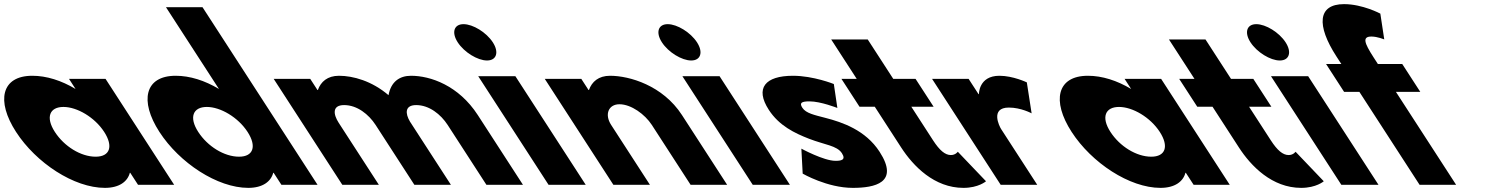

<svg xmlns="http://www.w3.org/2000/svg" viewBox="-172 -895 7294 930"><path d="M-94.3 -256C2.8 -106 186.2 15 336.2 15C406.2 15 446.1 -16 456.9 -58H458.9L496.5 0H671.5L339.2 -513H162.2L194 -464C125.4 -505 53.5 -528 -15.5 -528C-165.5 -528 -191.5 -406 -94.3 -256ZM93.7 -256C47.7 -327 68.3 -377 135.3 -377C201.3 -377 286.7 -327 332.7 -256C378 -186 360.4 -136 291.4 -136C219.4 -136 139 -186 93.7 -256Z M600.2 -256C697.3 -106 880.7 15 1030.7 15C1100.7 15 1140.6 -16 1151.4 -58H1153.4L1191 0H1366L809 -860H632L888.5 -464C819.9 -505 748 -528 679 -528C529 -528 503 -406 600.2 -256ZM788.2 -256C742.2 -327 762.8 -377 829.8 -377C895.8 -377 981.2 -327 1027.2 -256C1072.5 -186 1054.9 -136 985.9 -136C913.9 -136 833.5 -186 788.2 -256Z M1486 0H1663L1468.7 -300C1442.1 -341 1436 -386 1495 -386C1558 -386 1614.1 -341 1647.2 -290L1835 0H2012L1813.8 -306C1790.5 -345 1788 -386 1844 -386C1907 -386 1963.1 -341 1996.2 -290L2184 0H2361L2142.1 -338C2049.4 -481 1913 -528 1819 -528C1763 -528 1721.8 -499 1709.9 -434C1629.2 -503 1538 -528 1470 -528C1414 -528 1381.8 -499 1367.7 -459H1365.7L1330.7 -513H1153.7Z M2485 0H2665L2324.3 -526H2144.3ZM2045.1 -690C2076.2 -642 2141.1 -602 2187.1 -602C2233.1 -602 2246.2 -642 2215.1 -690C2184 -738 2119.1 -778 2073.1 -778C2027.1 -778 2014 -738 2045.1 -690Z M2799 0H2976L2788.2 -290C2755.1 -341 2775.4 -390 2828.4 -390C2885.4 -390 2952.1 -341 2985.2 -290L3173 0H3350L3131.1 -338C3038.4 -481 2877 -528 2783 -528C2727 -528 2694.8 -499 2680.7 -459H2678.7L2643.7 -513H2466.7Z M3474 0H3654L3313.3 -526H3133.3ZM3034.1 -690C3065.2 -642 3130.1 -602 3176.1 -602C3222.1 -602 3235.2 -642 3204.1 -690C3173 -738 3108.1 -778 3062.1 -778C3016.1 -778 3003 -738 3034.1 -690Z M3669 -528C3534 -528 3483.9 -468 3551.9 -363C3601.8 -286 3677.1 -250 3746.6 -223C3824 -193 3881.9 -190 3905.9 -153C3927.9 -119 3899.9 -116 3874.9 -116C3817.9 -116 3709.6 -175 3709.6 -175L3716 -54C3716 -54 3834.7 15 3958.7 15C4063.7 15 4186.2 -9 4088.4 -160C4020.4 -265 3907.7 -303 3826.1 -324C3773.1 -338 3731.9 -346 3714.4 -373C3698.9 -397 3710.3 -404 3749.3 -404C3803.3 -404 3884 -372 3884 -372L3866.9 -488C3866.9 -488 3768 -528 3669 -528Z M3977.7 -513H3903.7L3991.2 -378H4065.2L4192.8 -181C4251.7 -90 4353.7 15 4494.7 15C4567.7 15 4604 -17 4604 -17L4467.4 -160C4467.4 -160 4456.7 -144 4433.7 -144C4405.7 -144 4378.8 -167 4347.7 -215L4242.2 -378H4350.2L4262.7 -513H4154.7L4031 -704H3854Z M4675 0H4852L4677.1 -270C4668.7 -283 4622.8 -374 4714.8 -374C4773.8 -374 4824.9 -346 4824.9 -346L4801.7 -496C4801.7 -496 4735 -528 4669 -528C4568 -528 4569.7 -439 4569.7 -439H4567.7L4519.7 -513H4342.7Z M5018.7 -256C5115.8 -106 5299.2 15 5449.2 15C5519.2 15 5559.1 -16 5569.9 -58H5571.9L5609.5 0H5784.5L5452.2 -513H5275.2L5307 -464C5238.4 -505 5166.5 -528 5097.5 -528C4947.5 -528 4921.5 -406 5018.7 -256ZM5206.7 -256C5160.7 -327 5181.3 -377 5248.3 -377C5314.3 -377 5399.7 -327 5445.7 -256C5491 -186 5473.4 -136 5404.4 -136C5332.4 -136 5252 -186 5206.7 -256Z M5613.7 -513H5539.7L5627.2 -378H5701.2L5828.8 -181C5887.7 -90 5989.7 15 6130.7 15C6203.7 15 6240 -17 6240 -17L6103.4 -160C6103.4 -160 6092.7 -144 6069.7 -144C6041.7 -144 6014.8 -167 5983.7 -215L5878.2 -378H5986.2L5898.7 -513H5790.7L5667 -704H5490Z M6325 0H6505L6164.3 -526H5984.3ZM5885.1 -690C5916.2 -642 5981.1 -602 6027.1 -602C6073.1 -602 6086.2 -642 6055.1 -690C6024 -738 5959.1 -778 5913.1 -778C5867.1 -778 5854 -738 5885.1 -690Z M6325.1 -585H6251.1L6338.5 -450H6412.5L6704 0H6881L6589.5 -450H6707.5L6620.1 -585H6502.1L6481.4 -617C6435.4 -688 6425.9 -718 6470.9 -718C6499.9 -718 6533 -704 6533 -704L6514 -829C6514 -829 6428.2 -875 6338.2 -875C6210.2 -875 6204 -772 6301.1 -622Z"/></svg>

Font: Hussar
Style: BdOpOblSeven
Weight: 700
Foundry: Cannot Into Space Fonts
Version: Version 2.00